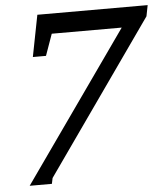

<svg xmlns="http://www.w3.org/2000/svg" viewBox="-51 -717 700 801"><g transform="rotate(-5 298.5 -317.0)"><path d="M597 -671 588 -625 139 13 134 37H41L481 -587H188L156 -497H101L135 -671Z"/></g></svg>

Font: Apparatus SIL
Style: Italic
Weight: 400
Italic angle: -11°
Version: Version 1.0